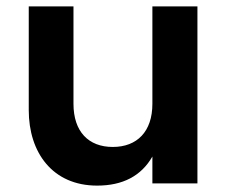

<svg xmlns="http://www.w3.org/2000/svg" viewBox="-20 -574 713 601"><path d="M457 -249C457 -162 409 -114 333 -114C257 -114 210 -162 210 -249V-554H70V-229C70 -97 144 7 284 7C364 7 422 -23 457 -84V0H598V-554H457Z"/></svg>

Font: Matrixport Bold
Style: Regular
Weight: 600
Designer: Ninad Kale (Devanagari), Jonny Pinhorn (Latin)
Foundry: Indian Type Foundry
Version: Version 2.000;PS 1.0;hotconv 1.0.79;makeotf.lib2.5.61930; tt